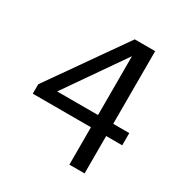

<svg xmlns="http://www.w3.org/2000/svg" viewBox="-163 -826 910 952"><g transform="rotate(30 291.5 -350.0)"><path d="M366 0V-214H33V-268L336 -700H453V-284H545V-214H453V0ZM132 -284H366V-621Z"/></g></svg>

Font: Hedvig Letters Sans
Style: Regular
Weight: 400
Designer: Alexander Örn & Tor Weibull
Foundry: Kanon Foundry
Version: Version 1.000; ttfautohint (v1.8.4.7-5d5b)